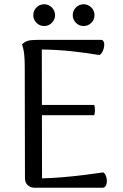

<svg xmlns="http://www.w3.org/2000/svg" viewBox="-20 -880 577 900"><path d="M143 0Q123 0 110 -12Q97 -24 97 -45L96 -569Q96 -599 93.5 -624.5Q91 -650 83 -672Q97 -685 111.5 -689Q126 -693 152 -693H454Q463 -693 466.5 -683.5Q470 -674 468 -661Q466 -648 460 -637Q454 -626 446 -622Q381 -633 314 -640Q247 -647 176 -648L177 -44Q225 -45 276.5 -49.5Q328 -54 376.5 -60Q425 -66 464 -72Q472 -67 476.5 -55.5Q481 -44 481 -31.5Q481 -19 476 -9.5Q471 0 461 0ZM161 -340V-388H422Q425 -376 425 -363.5Q425 -351 422 -340ZM187 -758Q166 -758 151 -773Q136 -788 136 -809Q136 -830 151 -845Q166 -860 187 -860Q208 -860 223 -845Q238 -830 238 -809Q238 -788 223 -773Q208 -758 187 -758ZM372 -758Q351 -758 336 -773Q321 -788 321 -809Q321 -830 336 -845Q351 -860 372 -860Q393 -860 408 -845Q423 -830 423 -809Q423 -788 408 -773Q393 -758 372 -758Z"/></svg>

Font: Arima
Style: Regular
Weight: 400
Designer: Joana Correia and Natanael Gama
Foundry: NDISCOVER
Version: Version 1.101;gftools[0.9.23]